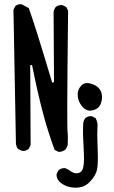

<svg xmlns="http://www.w3.org/2000/svg" viewBox="-20 -764 540 906"><path d="M336.9 121.6Q377 121.6 402.3 95.7Q432.6 64.5 438 35.2Q441.9 15.6 441.9 -22Q441.9 -40.5 440.4 -73.2Q439 -106 439 -128.2Q439 -150.4 439.7 -157.7Q440.4 -165 440.4 -171.4Q440.4 -177.7 438.5 -187.3Q436.5 -196.8 431.2 -206.5L414.1 -215.3Q411.6 -215.8 409.2 -215.8Q393.6 -215.8 382.8 -207Q374.5 -196.3 372.6 -182.1Q371.6 -166 371.6 -143.1Q371.6 -120.1 373.5 -90.8Q376.5 -34.2 376.5 -13.9Q376.5 6.3 372.6 26.4Q368.2 48.3 348.1 53.2Q344.7 53.7 340.8 53.7Q324.7 53.7 307.1 39.1L289.1 29.8Q286.6 29.3 284.2 29.3Q268.6 29.3 257.8 38.1Q248.5 48.8 246.6 62.5Q248.5 80.1 259.8 92.8Q291 121.6 336.9 121.6ZM259.3 -47.4Q276.4 -47.4 290.5 -60.1L299.3 -78.1Q300.3 -92.8 300.3 -110.6Q300.3 -128.4 298.3 -149.9Q297.4 -162.1 297.4 -262.5Q297.4 -362.8 301.3 -713.9L292.5 -731L275.4 -739.7Q272.9 -740.2 270.5 -740.2Q254.4 -740.2 243.2 -731.4Q234.9 -720.7 232.9 -706.5L234.9 -376L226.1 -374.5Q145 -646.5 115.7 -725.6L82.5 -743.7Q80.1 -744.1 78.1 -744.1Q62.5 -744.1 52.2 -735.4L43.5 -717.8L55.2 -85.4Q57.1 -71.8 65.4 -61L83.5 -52.2Q86.4 -51.8 88.6 -51.8Q90.8 -51.8 93.8 -52Q96.7 -52.2 100.6 -53.2Q108.9 -56.2 115.7 -62L124.5 -80.1L122.6 -456.1L131.3 -457Q156.7 -330.1 180.9 -237.8Q205.1 -145.5 237.8 -56.6L256.3 -47.4Q257.8 -47.4 259.3 -47.4ZM461.4 -307.1Q461.4 -333 444.3 -350.1Q430.7 -363.8 407.7 -369.6Q398.9 -372.1 391.6 -372.1Q374.5 -372.1 363.8 -360.4Q347.2 -342.8 346.7 -321.8Q346.7 -320.3 346.7 -319.3Q346.7 -298.8 354 -283.7Q361.8 -267.1 373.8 -255.4Q385.7 -243.7 401.9 -241.7Q423.3 -241.7 439.9 -253.4Q456.1 -265.1 460.4 -293.5Q461.4 -300.8 461.4 -307.1Z"/></svg>

Font: Bakudai
Style: Light
Weight: 300
Version: Version 1.48